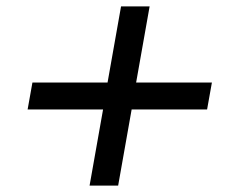

<svg xmlns="http://www.w3.org/2000/svg" viewBox="-20 -598 723 598"><path d="M625 -257H390L348 -20H259L301 -257H66L81 -341H315L357 -578H446L404 -341H640Z"/></svg>

Font: KoHo SemiBold
Style: Italic
Weight: 600
Italic angle: -10°
Version: Version 1.000; ttfautohint (v1.6)